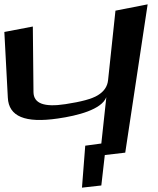

<svg xmlns="http://www.w3.org/2000/svg" viewBox="-96 -731 726 883"><path d="M393 -284 370 -71 296 -61 281 132 370 122 386 -18 480 -29 583 -711 435 -682 401 -362C398 -333 382 -310 354 -293C327 -276 277 -263 205 -252C107 -237 59 -255 58 -307L55 -609L-76 -584L-60 -282C-56 -195 20 -164 170 -186C261 -199 371 -227 393 -284Z"/></svg>

Font: Gamestation Warped
Style: Regular
Weight: 400
Designer: Jonas Hecksher
Foundry: Jonas Hecksher, Playtypeª, e-types AS
Version: Version 1.003